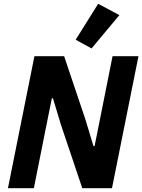

<svg xmlns="http://www.w3.org/2000/svg" viewBox="-20 -995 752 1015"><path d="M415 0 302 -336 260 -475H254L226 -336L159 0H22L162 -698H319L432 -362L474 -223H480L508 -362L575 -698H712L572 0ZM611 -915 464 -739 380 -785 499 -975Z"/></svg>

Font: IBM Plex Sans Var
Style: Italic
Weight: 400
Italic angle: -11.31°
Designer: Mike Abbink, Paul van der Laan, Pieter van Rosmalen
Foundry: Bold Monday
Version: Version 1.001